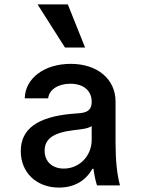

<svg xmlns="http://www.w3.org/2000/svg" viewBox="-20 -839 640 869"><path d="M395 -378C395 -346 380 -331 344 -327L306 -324C149 -310 74 -255 74 -155C74 -58 145 10 247 10C316 10 368 -21 398 -75H403C407 -46 412 -21 419 0H523C509 -52 503 -116 503 -193V-379C503 -481 421 -550 300 -550C181 -550 94 -485 92 -394H198C202 -433 243 -460 298 -460C359 -460 395 -428 395 -378ZM269 -76C216 -76 182 -108 182 -157C182 -211 222 -239 315 -250L353 -255C369 -257 383 -261 395 -268V-206C395 -133 339 -76 269 -76ZM365 -624 287 -819H150L274 -624Z"/></svg>

Font: CommitMono
Style: 600Regular
Weight: 600
Monospace: yes
Designer: Eigil Nikolajsen
Foundry: Eigil Nikolajsen
Version: Version 1.143